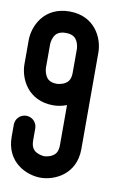

<svg xmlns="http://www.w3.org/2000/svg" viewBox="-83 -766 529 816"><g transform="rotate(10 182.0 -358.5)"><path d="M92.6 -462.7V-566.7C92.6 -566.9 93.2 -583.1 100.7 -598.1C106.8 -610.4 118.1 -624.6 150.4 -624.6C181.7 -624.6 192.9 -611.5 199.1 -600C207.6 -584.3 208.2 -566.8 208.2 -566.8V-462.7C208.2 -431.4 195.1 -420.2 183.6 -414C167.8 -405.4 150.1 -404.9 150.4 -404.9C119.1 -404.9 107.9 -418 101.7 -429.5C93.2 -445.2 92.6 -462.7 92.6 -462.7ZM150.4 0.1C210.9 0.1 300.8 -40 300.8 -150.3V-566.8C300.8 -627.3 260.7 -717.2 150.4 -717.2C40.1 -717.2 0 -627.3 0 -566.8V-462.7C0 -402.2 40.1 -312.3 150.5 -312.3C168.2 -312.3 188.5 -315.7 208.3 -323.4V-150.3C208.3 -119 195.2 -107.8 183.7 -101.6C168 -93 150.3 -92.5 150.5 -92.5C150.2 -92.5 134.1 -93.1 119.1 -100.6C106.8 -106.7 92.6 -118 92.6 -150.3V-202.4C92.6 -228 71.9 -248.7 46.3 -248.7C20.7 -248.7 0 -228 0 -202.4V-150.3C0 -40 89.9 0.1 150.4 0.1Z"/></g></svg>

Font: Cactron
Style: Regular
Weight: 400
Version: Version 1.0